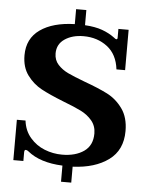

<svg xmlns="http://www.w3.org/2000/svg" viewBox="-59 -833 746 972"><g transform="rotate(5 314.5 -347.5)"><path d="M340 10V91H288V9Q173 4 110 -48Q103 -54 96 -54Q89 -54 89 -41V3H38V-202H82Q88 -151 118.5 -115.5Q149 -80 192 -63Q235 -46 281 -46Q349 -46 392 -76Q435 -106 435 -167Q435 -205 412.5 -232Q390 -259 356 -276Q322 -293 264 -315Q193 -343 150.5 -366Q108 -389 78 -429.5Q48 -470 48 -531Q48 -616 112.5 -661.5Q177 -707 288 -710V-786H340V-709Q392 -706 428 -693Q464 -680 492 -659Q500 -652 504 -652Q510 -652 510 -660V-705H562V-500H518Q509 -576 458.5 -614.5Q408 -653 338 -653Q281 -653 242.5 -627Q204 -601 204 -554Q204 -520 225 -497Q246 -474 276.5 -459.5Q307 -445 363 -424Q435 -398 481 -374.5Q527 -351 559 -306.5Q591 -262 591 -193Q591 -96 522 -45.5Q453 5 340 10Z"/></g></svg>

Font: Taviraj SemiBold
Style: Regular
Weight: 600
Designer: Katatrad Team
Foundry: CadsonDemak
Version: Version 1.001